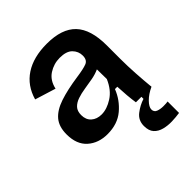

<svg xmlns="http://www.w3.org/2000/svg" viewBox="-204 -660 985 985"><g transform="rotate(-45 288.5 -168.0)"><path d="M192 13Q127 13 84.5 -24.5Q42 -62 42 -135Q42 -191 69.5 -223.5Q97 -256 152 -274.5Q207 -293 290 -305Q340 -312 363.5 -321Q387 -330 387 -362Q387 -393 365 -415.5Q343 -438 295 -438Q252 -438 215.5 -414.5Q179 -391 168 -341L55 -376Q77 -454 139.5 -495Q202 -536 299 -536Q408 -536 459.5 -482Q511 -428 511 -312V-214Q511 -163 514.5 -107Q518 -51 523 0H410Q402 -54 399 -124H382Q360 -67 312.5 -27Q265 13 192 13ZM242 -80Q281 -80 323 -107Q365 -134 389 -190L388 -261Q364 -250 334.5 -244.5Q305 -239 275 -234.5Q245 -230 220 -221.5Q195 -213 180 -197Q165 -181 165 -152Q165 -118 186.5 -99Q208 -80 242 -80ZM528 195Q502 199 472 200Q442 201 414.5 194Q387 187 370 168.5Q353 150 353 115Q353 74 384 50Q415 26 450 15V-6H523V0Q486 17 463 40.5Q440 64 440 82Q440 101 457 107.5Q474 114 495.5 114Q517 114 528 112Z"/></g></svg>

Font: Bricolage Grotesque 12pt SemiBold
Style: Regular
Weight: 600
Designer: Mathieu Triay
Foundry: Atelier Triay
Version: Version 1.001; ttfautohint (v1.8.4.7-5d5b);gftools[0.9.33.de